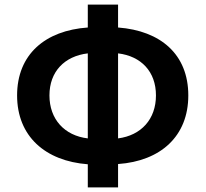

<svg xmlns="http://www.w3.org/2000/svg" viewBox="-20 -786 890 831"><path d="M491 -555C591 -543 655 -476 655 -373C655 -270 591 -200 491 -187ZM360 -187C259 -199 194 -270 194 -373C194 -476 259 -543 360 -555ZM491 -766H360V-667C176 -654 54 -551 54 -373C54 -196 176 -89 360 -75V25H491V-76C675 -89 795 -196 795 -373C795 -551 675 -653 491 -667Z"/></svg>

Font: Noto Sans Mono CJK JP Bold
Style: Regular
Weight: 700
Designer: Ryoko NISHIZUKA (kana & ideographs); Paul D. Hunt (Latin, Greek & Cyrillic); Wenlong ZHANG (bopomofo); Sandoll Communica
Foundry: Adobe Systems Incorporated
Version: Version 1.004;PS 1.004;hotconv 1.0.82;makeotf.lib2.5.63406